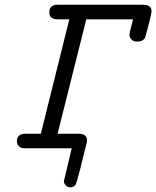

<svg xmlns="http://www.w3.org/2000/svg" viewBox="-20 -631 665 817"><path d="M51.8 -28.8Q51.8 -61 86.9 -62H153.8L274.9 -548.8H226.1Q189.9 -548.8 189.9 -578.1Q189.9 -611.3 226.1 -610.8H588.9Q625 -610.8 625 -582Q625 -575.2 612.5 -526.6Q600.1 -478 598.1 -472.2Q589.4 -454.1 564 -454.1Q547.9 -454.1 539.3 -463.1Q530.8 -472.2 530.8 -481.9Q530.8 -490.7 545.9 -548.8H347.2L225.1 -62H314Q350.1 -62 350.1 -34.2Q350.1 -26.4 347.2 -16.1Q335 31.7 320.8 89.8Q305.7 150.9 300.8 155.8L299.8 157.2Q293 166 278.8 166Q267.6 166 259.8 158Q252 149.9 252 139.2L285.2 0H85Q67.9 0 59.8 -9.5Q51.8 -19 51.8 -28.8Z"/></svg>

Font: CMU Typewriter Text
Style: Italic
Weight: 500
Italic angle: -14.04°
Version: Version 0.7.0